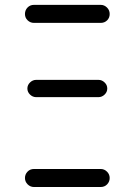

<svg xmlns="http://www.w3.org/2000/svg" viewBox="-20 -750 540 770"><path d="M116.2 0Q101.6 0 90.8 -10.7Q80.1 -21.5 80.1 -36.1Q80.1 -50.8 90.3 -61.5Q100.6 -72.3 116.2 -72.3H383.8Q398.4 -72.3 409.2 -61.5Q419.9 -50.8 419.9 -36.1Q419.9 -21.5 409.7 -10.7Q399.4 0 383.8 0ZM375 -429.7Q388.7 -429.7 399.4 -419.4Q410.2 -409.2 410.2 -395Q410.2 -380.9 399.4 -370.6Q388.7 -360.4 375 -360.4H125Q111.3 -360.4 100.6 -370.6Q89.8 -380.9 89.8 -395Q89.8 -409.2 100.6 -419.4Q111.3 -429.7 125 -429.7ZM116.2 -658.2Q101.6 -658.2 90.8 -668.5Q80.1 -678.7 80.1 -693.8Q80.1 -709 90.3 -719.7Q100.6 -730.5 116.2 -730.5H383.8Q398.4 -730.5 409.2 -719.7Q419.9 -709 419.9 -693.8Q419.9 -678.7 409.7 -668.5Q399.4 -658.2 383.8 -658.2Z"/></svg>

Font: Rounded-X Mgen+ 1m regular
Style: Regular
Weight: 400
Designer: [Source Han Sans]
Ryoko NISHIZUKA  (kana & ideographs); Paul D. Hunt (Latin, Greek & Cyrillic); Wenlong ZHANG  (bopomofo
Version: Version 1.059.20150602